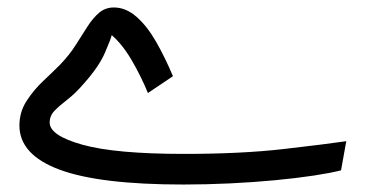

<svg xmlns="http://www.w3.org/2000/svg" viewBox="-20 -473 982 514"><path d="M471 21Q246 21 139 -19Q32 -59 32 -137Q32 -173 51 -202.5Q70 -232 95.5 -256Q121 -280 141 -300Q166 -326 183 -353Q200 -380 214.5 -402.5Q229 -425 245.5 -439Q262 -453 285 -453Q317 -453 345.5 -428Q374 -403 398 -361Q422 -319 443 -269L376 -224Q358 -268 333 -311Q308 -354 279 -379Q277 -369 261 -332Q245 -295 206 -251Q182 -223 160.5 -206.5Q139 -190 126 -176.5Q113 -163 113 -145Q113 -110 201 -85.5Q289 -61 472 -61Q626 -61 739 -74Q852 -87 907 -95L893 -17Q866 -10 820 -3Q774 4 716 9.5Q658 15 595 18Q532 21 471 21Z"/></svg>

Font: Noto IKEA Arabic
Style: Regular
Weight: 400
Designer: Monotype Design Team
Foundry: Monotype Imaging Inc.
Version: Version 1.200